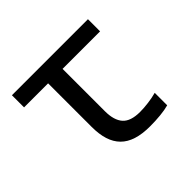

<svg xmlns="http://www.w3.org/2000/svg" viewBox="-123 -640 797 797"><g transform="rotate(-45 275.0 -241.5)"><path d="M457 -4.9V-78.1C441.7 -73.9 425.3 -70.6 407.7 -68.4C390.1 -66.1 373.5 -64.9 357.9 -64.9C321.5 -64.9 295.5 -73.6 280 -91.1C264.6 -108.5 256.8 -134.8 256.8 -169.9V-418.9H477.1V-490.2H30.8V-418.9H171.9V-163.1C171.9 -134.4 175.2 -109.5 181.9 -88.4C188.6 -67.2 198.9 -49.6 212.9 -35.4C226.9 -21.2 244.8 -10.7 266.6 -3.7C288.4 3.3 314.6 6.8 345.2 6.8C366.4 6.8 386.8 5.9 406.5 3.9C426.2 2 443 -1 457 -4.9Z"/></g></svg>

Font: CodeNewRoman Nerd Font Mono
Style: Regular
Weight: 400
Monospace: yes
Designer: Sam Radian
Foundry: Code New Roman
Version: Version 2.00 November 29, 2014;Nerd Fonts 3.2.1